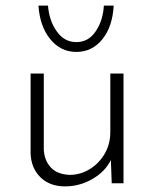

<svg xmlns="http://www.w3.org/2000/svg" viewBox="-20 -653 549 684"><path d="M212 11Q157 11 124 -21.5Q91 -54 89 -106V-391H136V-120Q138 -82 160.5 -57Q183 -32 228 -30Q266 -30 299 -50Q332 -70 352.5 -104.5Q373 -139 373 -183V-391H420V0H378L375 -83Q355 -42 309.5 -15.5Q264 11 212 11ZM252 -468Q196 -468 159 -513.5Q122 -559 117 -633H151Q155 -580 182 -541.5Q209 -503 252 -503Q295 -503 321 -541.5Q347 -580 350 -633H385Q381 -558 344.5 -513Q308 -468 252 -468Z"/></svg>

Font: Synthetic Light
Style: Regular
Weight: 300
Designer: Santiago Orozco
Foundry: Typemade
Version: Version 2.000; ttfautohint (v1.8.4.7-5d5b)